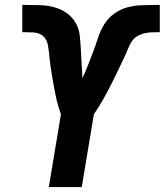

<svg xmlns="http://www.w3.org/2000/svg" viewBox="-20 -755 665 775"><path d="M177 0 226 -294Q221 -307 217 -320.5Q213 -334 209.5 -347.5Q206 -361 203.5 -375Q201 -389 198 -403Q195 -417 193 -431Q191 -445 188.5 -459Q186 -473 184 -487.5Q182 -502 180.5 -516Q179 -530 177.5 -544.5Q176 -559 173.5 -572.5Q171 -586 163.5 -598Q156 -610 143.5 -616.5Q131 -623 116 -624Q101 -625 87 -625Q85 -625 83.5 -625Q82 -625 80 -625H76Q74 -625 72.5 -625Q71 -625 70 -625V-735Q74 -735 78 -735Q82 -735 86 -735Q115 -735 144 -734Q173 -733 200 -725.5Q227 -718 249.5 -702Q272 -686 285.5 -662.5Q299 -639 302 -610.5Q305 -582 306.5 -553.5Q308 -525 309.5 -496.5Q311 -468 313 -440V-439Q313 -439 313 -439Q313 -439 313 -439Q325 -466 335.5 -493Q346 -520 356.5 -547.5Q367 -575 376 -603Q385 -631 400.5 -656.5Q416 -682 441 -700Q466 -718 494.5 -725.5Q523 -733 551 -734Q579 -735 607 -735Q612 -735 616 -735Q620 -735 625 -735V-625Q623 -625 621 -625Q619 -625 617 -625Q604 -625 591 -624.5Q578 -624 564.5 -621Q551 -618 538.5 -611.5Q526 -605 517 -594.5Q508 -584 502.5 -571Q497 -558 491 -545V-544Q476 -512 461 -480Q446 -448 430 -416.5Q414 -385 396.5 -354Q379 -323 359 -294L310 0Z"/></svg>

Font: Iosevka Curly XBdEx
Style: Italic
Weight: 800
Width: 7
Italic angle: -9°
Monospace: yes
Designer: Belleve Invis
Foundry: Belleve Invis
Version: Version 11.1.0; ttfautohint (v1.8.3)